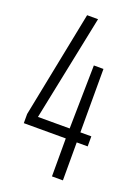

<svg xmlns="http://www.w3.org/2000/svg" viewBox="-134 -748 589 808"><g transform="rotate(20 161.0 -344.0)"><path d="M205 0V-170H17V-211L112 -688H161L64 -215H206L211 -499H254V-215H303V-170H254V0Z"/></g></svg>

Font: Saira UltraCondensed Light
Style: Regular
Weight: 300
Width: 1
Designer: Hector Gatti with collaboration of the Omnibus-Type team
Foundry: Omnibus-Type
Version: Version 1.101